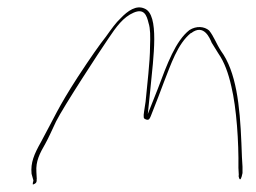

<svg xmlns="http://www.w3.org/2000/svg" viewBox="-20 -580 690 517"><path d="M65 -112 70 -94C67 -83 68 -82 71 -84C76 -86 79 -88 79 -97H78L79 -98L78 -117C76 -146 87 -167 102 -193C111 -209 120 -230 131 -253C151 -293 249 -443 271 -475C293 -508 312 -534 340 -546C368 -558 375 -539 380 -518C385 -503 385 -482 384 -455C384 -412 376 -351 372 -306C369 -285 366 -271 367 -265C367 -262 368 -260 374 -258C382 -256 383 -259 391 -280C401 -306 411 -330 421 -358C440 -406 458 -462 494 -491H495C529 -517 545 -477 550 -465L568 -436C584 -413 595 -383 603 -347C617 -289 623 -197 622 -128L623 -109C622 -105 623 -104 624 -100C627 -93 630 -99 633 -114V-131C632 -143 631 -166 630 -195C626 -296 616 -387 575 -443C562 -463 556 -482 543 -498C530 -509 509 -511 490 -499C453 -470 430 -408 405 -341L378 -273L385 -341C393 -425 410 -541 369 -557C347 -567 324 -551 305 -531C292 -519 280 -502 265 -481C249 -461 223 -424 189 -372C136 -290 126 -263 90 -197C72 -165 62 -142 65 -112ZM309 -524V-523ZM374 -258H373ZM491 -499H490ZM543 -498H542ZM550 -465V-464ZM633 -132V-131Z"/></svg>

Font: Stray Cat
Style: HlCnObl
Weight: 100
Version: Version 1.0